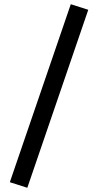

<svg xmlns="http://www.w3.org/2000/svg" viewBox="-20 -785 474 906"><path d="M396.5 -738.8 108.9 101.1 26.4 74.7 314 -765.1Z"/></svg>

Font: Vazirmatn RD ExtraBold
Style: Regular
Weight: 800
Designer: Saber Rastikerdar
Foundry: Saber Rastikerdar
Version: Version 32.102